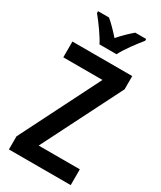

<svg xmlns="http://www.w3.org/2000/svg" viewBox="-231 -1016 920 1095"><g transform="rotate(30 229.0 -468.5)"><path d="M175 -777H287C309 -821 358 -886 390 -925V-937H318C288 -911 263 -888 231 -851C201 -885 171 -916 145 -937H73V-925C106 -885 154 -819 175 -777ZM434 0V-104H163L427 -627V-714H33V-610H291L27 -86V0Z"/></g></svg>

Font: Noto Sans Khmer Condensed SemiBold
Style: Regular
Weight: 600
Width: 3
Designer: Danh Hong and the Monotype Design Team
Foundry: Monotype Imaging Inc.
Version: Version 2.004